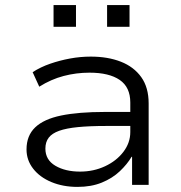

<svg xmlns="http://www.w3.org/2000/svg" viewBox="-20 -725 709 753"><path d="M284 8Q227 8 181.5 -11Q136 -30 110 -63.5Q84 -97 84 -139Q84 -193 118 -225.5Q152 -258 220 -272Q288 -286 392 -286H506V-231H396Q331 -231 285.5 -226.5Q240 -222 212 -212Q184 -202 171 -185Q158 -168 158 -142Q158 -98 197 -75Q236 -52 294 -52Q347 -52 392 -73Q437 -94 464 -129.5Q491 -165 491 -207V-323Q491 -383 449.5 -411.5Q408 -440 331 -440Q279 -440 229.5 -427Q180 -414 134 -385L108 -442Q139 -462 176.5 -475Q214 -488 254.5 -495.5Q295 -503 336 -503Q403 -503 454 -483Q505 -463 534 -422.5Q563 -382 563 -319V0H498V-110H496Q479 -81 450 -53.5Q421 -26 379.5 -9Q338 8 284 8ZM400 -620V-705H488V-620ZM190 -620V-705H278V-620Z"/></svg>

Font: Nunito Sans 7pt SemiExpanded Light
Style: Regular
Weight: 300
Width: 6
Designer: Vernon Adams
Foundry: Vernon Adams
Version: Version 3.101;gftools[0.9.27]